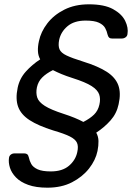

<svg xmlns="http://www.w3.org/2000/svg" viewBox="-20 -730 612 890"><path d="M199.6 140Q146.7 140 110.7 126.9Q74.7 113.9 54.2 92.6Q33.6 71.4 26 47.2Q18.5 23.1 21.7 1.7Q22.9 -7.7 30.1 -13.3Q37.3 -18.9 47.1 -18.9H92.8Q101.2 -18.9 106.2 -14.9Q111.2 -10.9 113.7 -0.2Q116.7 15.2 124.9 30.1Q133.1 44.9 154.3 54.8Q175.5 64.6 215.7 64.6Q269 64.6 299.8 38.3Q330.5 12 338.2 -25Q344.3 -51.9 336.7 -68.4Q329.1 -84.9 303.3 -97.7Q277.6 -110.6 226.8 -125.3Q156.9 -147.3 117.2 -173.1Q77.4 -198.9 64.2 -234.8Q50.9 -270.8 61.9 -323.4Q70.9 -366.3 99.9 -398.4Q128.9 -430.6 166.3 -454.9Q156.6 -472.4 155.8 -493.6Q154.9 -514.9 160.6 -539.9Q169.3 -582.3 199.3 -621.5Q229.3 -660.7 278.2 -685.3Q327.2 -710 392 -710Q463.4 -710 504 -687.7Q544.5 -665.3 560.2 -633.4Q575.9 -601.4 570.9 -572.1Q569.9 -562.7 562.2 -557.1Q554.5 -551.5 544.7 -551.5H498.9Q490.4 -551.5 485.8 -555.6Q481.2 -559.7 478.4 -570.4Q475.4 -585.6 467.3 -600.3Q459.1 -615.1 438.4 -624.8Q417.7 -634.6 376.8 -634.6Q323.6 -634.6 292.7 -608.3Q261.9 -582 254.2 -545Q248.9 -518.1 255.8 -501.6Q262.6 -485.1 288.5 -472.8Q314.4 -460.4 365 -444.7Q435.6 -422.7 475.3 -396.9Q514.9 -371.1 528.3 -335.2Q541.6 -299.2 529.8 -246.6Q520.8 -203.7 492.2 -171.6Q463.5 -139.4 426.1 -115.1Q436 -97.4 436.5 -76.3Q437 -55.1 432 -30.1Q423.2 12.3 392.8 51.1Q362.3 89.9 313.8 114.9Q265.3 140 199.6 140ZM366.4 -164.8Q397.5 -180.7 416.1 -199Q434.6 -217.2 440.7 -244.9Q446.9 -271.4 439.8 -292.3Q432.6 -313.2 404.4 -331.2Q376.2 -349.2 317.4 -367.8Q286.6 -377.6 264.7 -386.8Q242.9 -395.9 225.3 -405Q194.2 -389.5 175.7 -370.9Q157.1 -352.4 151.1 -325.1Q145.8 -299 152.5 -278.2Q159.1 -257.4 187.7 -239.2Q216.3 -221 275.6 -202Q329.2 -184.7 366.4 -164.8Z"/></svg>

Font: Rubik Light
Style: Italic
Weight: 300
Italic angle: -12°
Designer: Hubert and Fischer
Foundry: Hubert and Fischer
Version: Version 2.300;gftools[0.9.30]